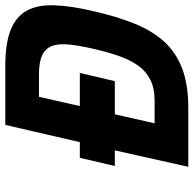

<svg xmlns="http://www.w3.org/2000/svg" viewBox="-23 -707 730 724"><g transform="rotate(-90 342.0 -345.0)"><path d="M109 -409H168L233 -690H455Q540 -690 590.5 -670Q641 -650 663.5 -609.5Q686 -569 684 -506Q682 -443 662 -358Q642 -270 615 -203Q588 -136 547 -91Q506 -46 445.5 -23Q385 0 297 0H75L137 -277H78ZM520 -358Q532 -410 536 -449Q540 -488 531 -513Q522 -538 496.5 -550.5Q471 -563 425 -563H339L304 -409H429L398 -277H273L239 -127H325Q371 -127 403 -143Q435 -159 456.5 -189Q478 -219 493 -262Q508 -305 520 -358Z"/></g></svg>

Font: Panefresco 999wt
Style: Italic
Weight: 900
Version: Version 1.001